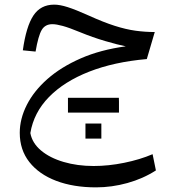

<svg xmlns="http://www.w3.org/2000/svg" viewBox="-20 -454 763 825"><path d="M347.2 76.7H415.5V141.6H347.2ZM272 29.8V-33.7H490.7Q491.2 -23.9 491.2 -18.1V29.8ZM78.1 -237.8Q92.3 -339.8 123.3 -387Q154.3 -434.1 212.9 -434.1Q237.3 -434.1 271 -423.3Q304.7 -412.6 361.3 -387.2Q424.8 -358.4 473.1 -343Q521.5 -327.6 562.5 -322Q603.5 -316.4 645 -316.4L610.8 -200.2Q470.2 -188 363 -146Q255.9 -104 190.4 -37.1Q125 29.8 110.4 117.7Q118.2 160.6 156.2 192.6Q194.3 224.6 253.4 241.9Q312.5 259.3 382.3 259.3Q445.8 259.3 513.4 245.6Q581.1 231.9 635.7 208.5L649.9 278.3Q594.2 314 527.3 332.5Q460.4 351.1 392.6 351.1Q295.4 351.1 221.4 323Q147.5 294.9 106.2 242.4Q64.9 189.9 64.9 116.7Q64.9 56.6 95.2 -3.2Q125.5 -63 183.8 -114.5Q242.2 -166 326.9 -203.1Q411.6 -240.2 520.5 -254.9Q486.3 -261.7 432.1 -277.6Q377.9 -293.5 324.7 -315.4Q277.3 -335 249.8 -342.5Q222.2 -350.1 205.1 -350.1Q173.8 -350.1 159.2 -325.2Q144.5 -300.3 132.8 -232.4Z"/></svg>

Font: Pinar DS3-Regular
Style: Regular
Weight: 400
Designer: Amin Abedi
Version: Version 2.000